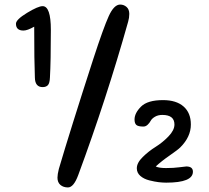

<svg xmlns="http://www.w3.org/2000/svg" viewBox="-20 -802 916 842"><path d="M238 -61Q288 -231 389 -543Q434 -681 457 -731.5Q480 -782 507 -782Q523 -782 535 -771.5Q547 -761 547 -741Q547 -724 542 -707Q447 -369 323 -34Q303 20 278 20Q258 20 245 9Q232 -2 232 -23Q232 -37 238 -61ZM133 -461Q130 -532 130 -685Q100 -668 83 -668Q50 -668 50 -698Q50 -716 98.5 -745.5Q147 -775 167 -775Q203 -775 203 -671Q203 -534 199 -462Q198 -437 190 -428.5Q182 -420 167 -420Q134 -420 133 -461ZM692 -298Q673 -298 659.5 -290Q646 -282 641 -272.5Q636 -263 627.5 -255Q619 -247 609 -247Q586 -247 578 -254Q570 -261 570 -278Q570 -306 598.5 -334.5Q627 -363 695 -363Q753 -363 785 -335Q817 -307 817 -256Q817 -202 771 -156Q760 -145 724.5 -120.5Q689 -96 663 -72Q677 -65 708 -65Q742 -65 767 -68.5Q792 -72 797 -72Q826 -72 826 -49Q826 -1 709 -1Q694 -1 676.5 -3Q659 -5 635 -11Q611 -17 595.5 -30.5Q580 -44 580 -64Q580 -88 606 -113.5Q632 -139 662.5 -158Q693 -177 719 -204Q745 -231 745 -256Q745 -298 692 -298Z"/></svg>

Font: Sniglet
Style: Regular
Weight: 400
Designer: Haley Fiege
Foundry: Haley Fiege, Pablo Impallari, Brenda Gallo
Version: Version 2.000